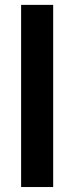

<svg xmlns="http://www.w3.org/2000/svg" viewBox="-20 -752 299 772"><path d="M64.9 0V-732.4H193.8V0Z"/></svg>

Font: Kumbh Sans SemiBold
Style: Regular
Weight: 600
Version: Version 1.005